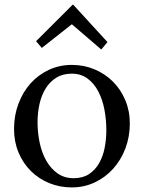

<svg xmlns="http://www.w3.org/2000/svg" viewBox="-20 -798 625 834"><path d="M292 -478Q252.4 -478 224.4 -460.4Q196.3 -442.9 178.2 -413.6Q160.2 -384.3 151.6 -346.2Q143.1 -308.1 143.1 -267.1Q143.1 -220.7 152.6 -176.8Q162.1 -132.8 181.6 -98.9Q201.2 -64.9 230.7 -44.4Q260.3 -23.9 299.8 -23.9Q339.4 -23.9 366.5 -41.7Q393.6 -59.6 410.4 -88.9Q427.2 -118.2 434.6 -155.8Q441.9 -193.4 441.9 -232.9Q441.9 -277.8 433.6 -321.8Q425.3 -365.7 407.2 -400.4Q389.2 -435.1 360.6 -456.5Q332 -478 292 -478ZM292 -516.1Q344.7 -516.1 390.6 -496.8Q436.5 -477.5 470.5 -443.6Q504.4 -409.7 524.2 -363Q543.9 -316.4 543.9 -262.2Q543.9 -204.1 524.7 -153.3Q505.4 -102.5 471.4 -64.9Q437.5 -27.3 391.4 -5.6Q345.2 16.1 292 16.1Q239.3 16.1 193.6 -2.7Q147.9 -21.5 114 -55.2Q80.1 -88.9 60.5 -135.5Q41 -182.1 41 -237.8Q41 -296.9 60.3 -347.9Q79.6 -398.9 113.3 -436.3Q147 -473.6 192.9 -494.9Q238.8 -516.1 292 -516.1ZM295.9 -777.8H297.9L446.8 -615.2L419.9 -583L293 -691.9H291L161.6 -589.8L136.7 -619.1Z"/></svg>

Font: Lora
Style: Regular
Weight: 400
Designer: Olga Karpushina, Alexei Vanyashin
Foundry: Cyreal (www.cyreal.org, a@cyreal.org)
Version: Version 1.014